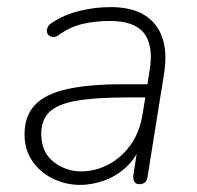

<svg xmlns="http://www.w3.org/2000/svg" viewBox="-20 -512 554 540"><path d="M205 8Q165 8 129 -9.5Q93 -27 71 -59Q49 -91 49 -134Q49 -185 77.5 -216Q106 -247 167 -261Q228 -275 324 -275H405L399 -238H340Q247 -238 194 -228.5Q141 -219 118.5 -196.5Q96 -174 96 -136Q96 -84 130.5 -57Q165 -30 208 -30Q248 -30 284.5 -49Q321 -68 347 -104Q373 -140 381 -191L401 -315Q412 -383 385.5 -418Q359 -453 289 -453Q249 -453 213.5 -445Q178 -437 146 -414Q138 -408 130.5 -408Q123 -408 118 -412Q113 -416 112 -422Q111 -428 114 -435Q117 -442 126 -448Q161 -471 204 -481.5Q247 -492 291 -492Q350 -492 386.5 -469.5Q423 -447 437 -404.5Q451 -362 441 -302L395 -15Q394 -5 388 0.5Q382 6 372 6Q362 6 358 -1Q354 -8 355 -19L370 -116H380Q367 -74 339.5 -46.5Q312 -19 276.5 -5.5Q241 8 205 8Z"/></svg>

Font: Nunito ExtraLight ExtraLight
Style: Italic
Weight: 250
Italic angle: -9°
Version: Version 3.602